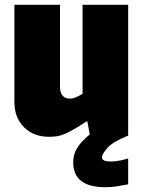

<svg xmlns="http://www.w3.org/2000/svg" viewBox="-20 -560 596 800"><path d="M185 10Q120 10 80 -30Q40 -70 40 -135V-540H230V-200Q230 -149 272 -149Q291 -149 324 -169V-540H514V5Q451 30 428 56Q405 82 405 95Q405 105 414.5 109Q424 113 440 113Q459 113 479.5 109Q500 105 514 100V208Q488 213 466.5 216.5Q445 220 419 220Q285 220 285 116Q285 84 300.5 58Q316 32 354 0L344 -54H340Q310 -34 289 -22Q268 -10 251 -2.5Q234 5 218.5 7.5Q203 10 185 10Z"/></svg>

Font: Encode Sans Compressed
Style: Black
Weight: 900
Designer: Pablo Impallari, Andres Torresi
Foundry: Pablo Impallari, Andres Torresi
Version: Version 1.000; ttfautohint (v1.00) -l 8 -r 50 -G 200 -x 14 -